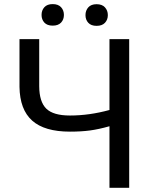

<svg xmlns="http://www.w3.org/2000/svg" viewBox="-20 -898 725 918"><path d="M597.7 -710.9V0H503.4V-294.4Q452.1 -279.8 410.2 -274.2Q368.2 -268.6 314.5 -268.6Q192.9 -268.6 133.8 -321.3Q74.7 -374 73.2 -482.9V-710.9H167.5V-485.4Q168 -411.1 201.4 -378.4Q234.9 -345.7 314.5 -345.7Q407.2 -345.7 503.4 -372.1V-710.9ZM178.7 -826.7Q178.7 -848.6 192.1 -863.5Q205.6 -878.4 231.9 -878.4Q258.3 -878.4 272 -863.5Q285.6 -848.6 285.6 -826.7Q285.6 -804.7 272 -790Q258.3 -775.4 231.9 -775.4Q205.6 -775.4 192.1 -790Q178.7 -804.7 178.7 -826.7ZM388.7 -825.7Q388.7 -847.7 402.1 -862.8Q415.5 -877.9 441.9 -877.9Q468.3 -877.9 481.9 -862.8Q495.6 -847.7 495.6 -825.7Q495.6 -803.7 481.9 -789.1Q468.3 -774.4 441.9 -774.4Q415.5 -774.4 402.1 -789.1Q388.7 -803.7 388.7 -825.7Z"/></svg>

Font: SteelSelectRoboto
Style: Roboto-Regular
Weight: 400
Designer: Google
Version: Version 2.137; 2017